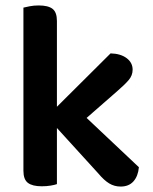

<svg xmlns="http://www.w3.org/2000/svg" viewBox="-20 -678 560 705"><path d="M189 -2Q181 1 166 3.5Q151 6 133 6Q99 6 82.5 -6.5Q66 -19 66 -51V-650Q74 -652 89 -655Q104 -658 122 -658Q157 -658 173 -645.5Q189 -633 189 -601V-286L386 -482Q423 -481 445 -464.5Q467 -448 467 -422Q467 -401 452.5 -384Q438 -367 409 -342L298 -245L490 -64Q487 -31 470 -12Q453 7 423 7Q400 7 381 -4.5Q362 -16 342 -40L189 -208Z"/></svg>

Font: Baloo Bhaijaan 2 SemiBold
Style: Regular
Weight: 600
Designer: Sanskriti Dholi, Noopur Datye and Ek Type
Foundry: Ek Type
Version: Version 1.700